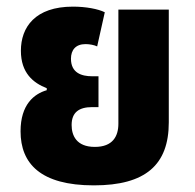

<svg xmlns="http://www.w3.org/2000/svg" viewBox="-20 -546 587 579"><path d="M263 13C419 13 489 -49 489 -177V-517H337V-173C337 -135 320 -103 266 -103C210 -103 196 -138 196 -169C196 -207 218 -223 258 -223H277V-316H258C226 -316 194 -326 194 -369C194 -395 208 -413 238 -413C251 -413 265 -410 273 -406L296 -509C276 -519 239 -526 200 -526C86 -526 43 -464 43 -393C43 -326 80 -296 121 -280V-274C83 -263 42 -231 42 -150C42 -53 102 13 263 13Z"/></svg>

Font: Noto Sans Thai UI Cond ExtBd
Style: Regular
Weight: 800
Width: 3
Designer: Monotype Design Team
Foundry: Monotype Imaging Inc.
Version: Version 2.000